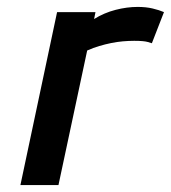

<svg xmlns="http://www.w3.org/2000/svg" viewBox="-20 -535 494 555"><path d="M419 -410 454 -500Q440 -506 421 -510.5Q402 -515 378 -515Q347 -515 314 -506.5Q281 -498 252 -480L256 -500H145L39 0H149L232 -389Q250 -397 267 -402Q284 -407 301 -410.5Q318 -414 335 -415.5Q352 -417 368 -417Q396 -417 407.5 -413.5Q419 -410 419 -410Z"/></svg>

Font: Advent Pro
Style: Italic
Weight: 400
Italic angle: -12°
Designer: VivaRado, Andreas Kalpakidis
Foundry: VivaRado, Andreas Kalpakidis
Version: Version 3.000